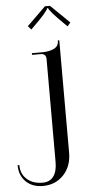

<svg xmlns="http://www.w3.org/2000/svg" viewBox="-166 -845 497 1049"><g transform="rotate(-5 83.0 -320.5)"><path d="M149.9 -809.1 252.9 -709 235.8 -689 187 -737.8Q172.9 -752 161.1 -765.6Q149.4 -779.3 143.8 -787.6Q138.2 -795.9 138.2 -797.9H133.8Q133.8 -795.9 128.2 -787.4Q122.6 -778.8 111.1 -765.1Q99.6 -751.5 85.9 -737.8L37.1 -689L20 -709L122.1 -809.1ZM184.1 -532.2V-1Q184.1 74.2 139.4 121.1Q94.7 168 25.9 168Q-31.7 168 -66.9 133.5Q-102.1 99.1 -102.1 43H-92.8Q-92.8 91.3 -60.3 120.6Q-27.8 149.9 25.9 149.9Q64.9 149.9 85.4 122.8Q106 95.7 106 43.9V-521Q106 -550.8 76.2 -550.8H28.8V-560.1H85.9Q122.6 -560.1 149.2 -572.5Q175.8 -585 175.8 -612.8V-617.2H184.1Z"/></g></svg>

Font: FoglihtenNo07calt
Style: Regular
Weight: 500
Designer: gluk (gluksza@wp.pl)
Foundry: gluk (gluksza@wp.pl)
Version: Version 0.844